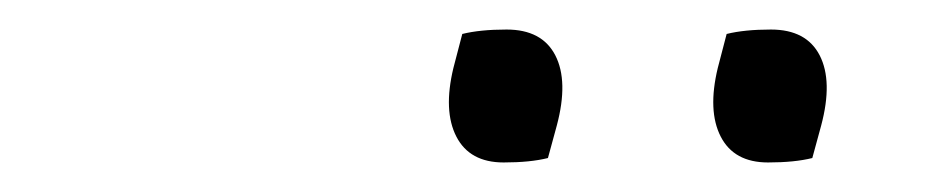

<svg xmlns="http://www.w3.org/2000/svg" viewBox="-20 -775 640 130"><path d="M293 -752Q305 -755 323 -755Q347 -755 356 -737.5Q365 -720 357 -690L351 -668Q339 -665 321 -665Q298 -665 289 -682.5Q280 -700 287 -729ZM472 -752Q484 -755 502 -755Q526 -755 535 -737.5Q544 -720 536 -690L530 -668Q518 -665 500 -665Q477 -665 468 -682.5Q459 -700 466 -729Z"/></svg>

Font: Recursive Mn Csl St Lt
Style: Italic
Weight: 300
Italic angle: -15°
Monospace: yes
Version: Version 1.079;hotconv 1.0.112;makeotfexe 2.5.65598; ttfautoh